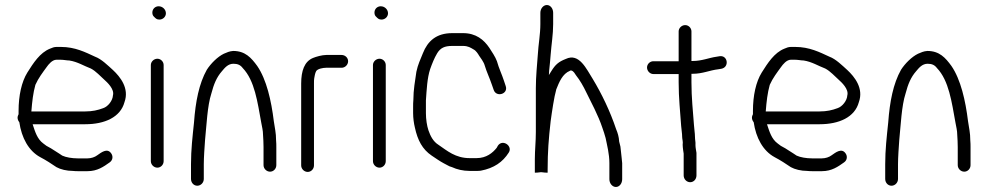

<svg xmlns="http://www.w3.org/2000/svg" viewBox="-20 -714 3936 765"><path d="M256 -473C289 -468 315 -451 342 -441C363 -430 380 -410 396 -396C406 -387 437 -359 430 -334C429 -313 410 -289 391 -283C370 -275 348 -270 320 -270H105C108 -309 112 -344 121 -376C133 -403 150 -425 166 -447C173 -457 188 -476 205 -476H221C234 -476 246 -473 256 -473ZM50 -245C50 -238 53 -232 57 -227C66 -165 94 -113 140 -88C163 -76 186 -61 205 -48C221 -39 246 -33 270 -33C278 -32 285 -32 289 -32H329C368 -32 393 -50 417 -67C430 -76 431 -92 423 -103C407 -126 383 -106 367 -95C358 -88 343 -83 329 -83H289C267 -83 243 -87 228 -94L216 -102C207 -108 191 -118 183 -123L165 -133L153 -142C128 -160 120 -189 110 -219H320C397 -219 460 -247 476 -307C496 -362 459 -408 430 -435C410 -453 384 -479 359 -488C320 -506 279 -527 223 -527H205C196 -527 188 -524 179 -520C139 -504 113 -463 89 -425C66 -388 54 -333 54 -272V-259C52 -255 50 -250 50 -245ZM83 -146ZM367 -95ZM273 -84H272ZM153 -142ZM260 -524ZM391 -282Z M581 -72C581 -58 593 -46 607 -46C621 -46 632 -58 632 -72V-455C632 -468 621 -480 607 -480C593 -480 581 -468 581 -455ZM615 -636C629 -636 641 -647 641 -661C641 -676 628 -689 612 -689C598 -689 587 -678 587 -664C587 -657 589 -651 594 -647C600 -641 604 -636 615 -636Z M947 -443C995 -393 1006 -307 1021 -225C1024 -208 1028 -194 1028 -177C1029 -164 1030 -142 1030 -128V-56C1030 -42 1042 -30 1056 -30C1070 -30 1081 -42 1081 -56V-128C1081 -136 1081 -145 1080 -155C1080 -186 1075 -202 1071 -231C1061 -313 1042 -397 1005 -451C981 -484 957 -511 909 -511C894 -510 884 -505 872 -500C847 -488 820 -461 804 -436C773 -381 759 -309 753 -226C747 -168 741 -118 741 -60V-1C741 14 752 26 766 26C780 26 792 14 792 -1V-60C792 -87 795 -128 797 -156C803 -214 806 -292 822 -341C832 -379 843 -406 864 -430C875 -443 888 -460 910 -460C927 -460 938 -455 947 -443ZM822 -338ZM910 -511H909ZM872 -500ZM804 -433V-432ZM773 -354Z M1231 -381C1231 -390 1231 -398 1232 -402C1233 -407 1235 -423 1240 -431C1246 -440 1267 -444 1279 -444H1341C1355 -444 1367 -456 1367 -470C1367 -484 1355 -495 1341 -495H1280C1263 -495 1239 -488 1227 -483C1193 -469 1180 -432 1180 -381V-55C1180 -41 1192 -29 1206 -29C1220 -29 1231 -41 1231 -55Z M1466 -72C1466 -58 1478 -46 1492 -46C1506 -46 1517 -58 1517 -72V-455C1517 -468 1506 -480 1492 -480C1478 -480 1466 -468 1466 -455ZM1500 -636C1514 -636 1526 -647 1526 -661C1526 -676 1513 -689 1497 -689C1483 -689 1472 -678 1472 -664C1472 -657 1474 -651 1479 -647C1485 -641 1489 -636 1500 -636Z M1988 -392C1980 -417 1968 -441 1960 -470C1954 -487 1939 -509 1930 -523C1908 -556 1876 -582 1825 -582H1782C1718 -582 1684 -550 1665 -502C1655 -477 1645 -457 1639 -428C1634 -393 1627 -356 1627 -316C1626 -307 1626 -297 1626 -288V-263C1626 -244 1629 -222 1633 -206C1644 -155 1663 -119 1700 -94C1712 -86 1735 -70 1747 -64L1762 -56C1768 -52 1774 -50 1781 -48C1800 -39 1825 -33 1851 -33H1879C1885 -33 1890 -33 1896 -34C1948 -44 1983 -68 2007 -106C2024 -132 1983 -161 1964 -134L1959 -125C1943 -105 1918 -84 1879 -84H1851C1795 -84 1762 -113 1727 -137C1706 -150 1695 -172 1687 -195C1681 -213 1677 -239 1677 -263V-314C1680 -356 1682 -403 1694 -439C1702 -461 1710 -482 1722 -502C1735 -523 1751 -531 1782 -531H1825C1845 -531 1855 -524 1867 -517C1877 -512 1885 -499 1889 -492C1894 -485 1908 -466 1911 -454C1919 -427 1931 -403 1940 -376L1947 -356C1957 -325 2006 -339 1995 -371ZM1960 -469V-470ZM1639 -423ZM1896 -29ZM1911 -449Z M2162 -26V-40C2162 -109 2166 -160 2174 -231C2179 -268 2188 -329 2196 -356V-357C2208 -387 2221 -420 2251 -432L2252 -433H2256H2257C2266 -430 2271 -420 2275 -414C2291 -394 2304 -371 2316 -346C2334 -309 2364 -254 2380 -205C2385 -190 2389 -180 2393 -164C2399 -134 2408 -101 2408 -64V0C2408 17 2420 31 2434 31C2448 31 2459 17 2459 0V-64C2459 -70 2457 -77 2457 -84C2455 -98 2454 -117 2452 -130L2447 -150C2446 -169 2441 -185 2435 -199C2411 -271 2377 -341 2342 -399C2317 -438 2288 -505 2234 -479C2206 -468 2193 -457 2177 -431L2167 -415L2168 -432C2170 -453 2173 -478 2174 -496C2177 -537 2184 -576 2184 -618V-663C2184 -680 2173 -694 2159 -694C2145 -694 2133 -680 2133 -663V-618C2133 -577 2125 -536 2123 -498C2120 -456 2115 -410 2115 -363V-188C2115 -149 2111 -116 2111 -80V-26C2114 -26 2124 -26 2136 -28C2148 -26 2158 -26 2162 -26ZM2132 -594ZM2173 -212V-213ZM2452 -130ZM2342 -399Z M2749 -169C2749 -184 2746 -198 2745 -216C2741 -272 2735 -324 2735 -386V-420H2740C2780 -420 2807 -434 2842 -438L2854 -440C2887 -446 2880 -495 2847 -490L2835 -488C2805 -484 2777 -471 2740 -471H2735V-589C2735 -602 2724 -614 2710 -614C2696 -614 2684 -602 2684 -589V-470H2583C2570 -470 2558 -459 2558 -445C2558 -431 2570 -419 2583 -419H2684V-386C2684 -322 2690 -272 2694 -212C2695 -197 2698 -183 2698 -168C2698 -159 2702 -151 2700 -137C2700 -131 2701 -123 2702 -115L2704 -102V-15C2704 0 2716 12 2730 12C2744 12 2755 0 2755 -15V-105C2754 -113 2751 -125 2751 -136V-137C2752 -148 2749 -156 2749 -169ZM2842 -433Z M3182 -473C3215 -468 3241 -451 3268 -441C3289 -430 3306 -410 3322 -396C3332 -387 3363 -359 3356 -334C3355 -313 3336 -289 3317 -283C3296 -275 3274 -270 3246 -270H3031C3034 -309 3038 -344 3047 -376C3059 -403 3076 -425 3092 -447C3099 -457 3114 -476 3131 -476H3147C3160 -476 3172 -473 3182 -473ZM2976 -245C2976 -238 2979 -232 2983 -227C2992 -165 3020 -113 3066 -88C3089 -76 3112 -61 3131 -48C3147 -39 3172 -33 3196 -33C3204 -32 3211 -32 3215 -32H3255C3294 -32 3319 -50 3343 -67C3356 -76 3357 -92 3349 -103C3333 -126 3309 -106 3293 -95C3284 -88 3269 -83 3255 -83H3215C3193 -83 3169 -87 3154 -94L3142 -102C3133 -108 3117 -118 3109 -123L3091 -133L3079 -142C3054 -160 3046 -189 3036 -219H3246C3323 -219 3386 -247 3402 -307C3422 -362 3385 -408 3356 -435C3336 -453 3310 -479 3285 -488C3246 -506 3205 -527 3149 -527H3131C3122 -527 3114 -524 3105 -520C3065 -504 3039 -463 3015 -425C2992 -388 2980 -333 2980 -272V-259C2978 -255 2976 -250 2976 -245ZM3009 -146ZM3293 -95ZM3199 -84H3198ZM3079 -142ZM3186 -524ZM3317 -282Z M3713 -443C3761 -393 3772 -307 3787 -225C3790 -208 3794 -194 3794 -177C3795 -164 3796 -142 3796 -128V-56C3796 -42 3808 -30 3822 -30C3836 -30 3847 -42 3847 -56V-128C3847 -136 3847 -145 3846 -155C3846 -186 3841 -202 3837 -231C3827 -313 3808 -397 3771 -451C3747 -484 3723 -511 3675 -511C3660 -510 3650 -505 3638 -500C3613 -488 3586 -461 3570 -436C3539 -381 3525 -309 3519 -226C3513 -168 3507 -118 3507 -60V-1C3507 14 3518 26 3532 26C3546 26 3558 14 3558 -1V-60C3558 -87 3561 -128 3563 -156C3569 -214 3572 -292 3588 -341C3598 -379 3609 -406 3630 -430C3641 -443 3654 -460 3676 -460C3693 -460 3704 -455 3713 -443ZM3588 -338ZM3676 -511H3675ZM3638 -500ZM3570 -433V-432ZM3539 -354Z"/></svg>

Font: Blanket
Style: Light
Weight: 300
Foundry: Cannot Into Space Fonts
Version: Version 0.9